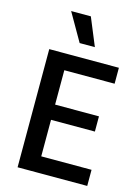

<svg xmlns="http://www.w3.org/2000/svg" viewBox="-131 -963 758 1036"><g transform="rotate(15 248.0 -444.5)"><path d="M73 0V-660H181V0ZM134 0V-90H462V0ZM134 -294V-379H426V-294ZM134 -571V-660H462V-571ZM223 -734 134 -889H244L308 -734Z"/></g></svg>

Font: Bricolage Grotesque SemiCondensed Medium
Style: Regular
Weight: 500
Width: 4
Designer: Mathieu Triay
Foundry: Atelier Triay
Version: Version 1.001;gftools[0.9.33.dev8+g029e19f]